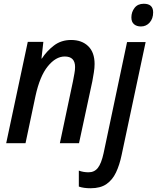

<svg xmlns="http://www.w3.org/2000/svg" viewBox="-20 -763 836 1023"><path d="M13 0 128 -540H211L201 -451H203Q229 -491 267.5 -520.5Q306 -550 359 -550Q416 -550 450 -517Q484 -484 484 -422Q484 -401 480 -376.5Q476 -352 472 -330L401 0H299L369 -331Q373 -353 376.5 -371.5Q380 -390 380 -406Q380 -462 325 -462Q277 -462 234.5 -409.5Q192 -357 169 -251L116 0ZM731 -622Q708 -622 694 -634Q680 -646 680 -670Q680 -699 697 -721Q714 -743 746 -743Q796 -743 796 -697Q796 -664 777.5 -643Q759 -622 731 -622ZM463 240Q425 240 400 231V146Q424 155 452 155Q483 155 501.5 131.5Q520 108 532 53L657 -539H756L628 63Q617 116 598 156Q579 196 547 218Q515 240 463 240Z"/></svg>

Font: Noto Sans SemiCondensed Medium
Style: Italic
Weight: 500
Width: 4
Italic angle: -12°
Designer: Monotype Design Team
Foundry: Monotype Imaging Inc.
Version: Version 2.013; ttfautohint (v1.8.4.7-5d5b)